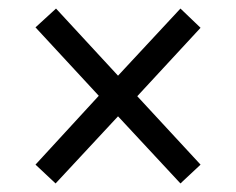

<svg xmlns="http://www.w3.org/2000/svg" viewBox="-20 -583 552 449"><path d="M110 -154 63 -198 211 -359 63 -519 111 -563 256 -406 402 -563 449 -518 301 -358 449 -198 402 -154 256 -311Z"/></svg>

Font: Noto Serif Hebrew SemiCondensed SemiBold
Style: Regular
Weight: 600
Width: 4
Designer: Monotype Design Team
Foundry: Monotype Imaging Inc.
Version: Version 2.004; ttfautohint (v1.8.4.7-5d5b)